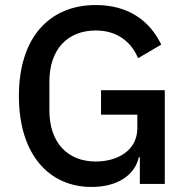

<svg xmlns="http://www.w3.org/2000/svg" viewBox="-20 -730 745 762"><path d="M535 0H634V-372H381V-275H525V-221C525 -134 448 -89 360 -89C249 -89 176 -163 176 -292V-406C176 -535 249 -609 360 -609C445 -609 501 -564 528 -499L620 -553C572 -652 485 -710 360 -710C177 -710 55 -582 55 -349C55 -114 177 12 343 12C450 12 516 -38 531 -106H535Z"/></svg>

Font: IBMKR Medm
Style: Regular
Weight: 500
Designer: Mike Abbink; Paul van der Laan; Pieter van Rosmalen; Wujin Sim; Chorong Kim; Dohee Lee;
Foundry: Sandoll Inc.
Version: Version 1.002